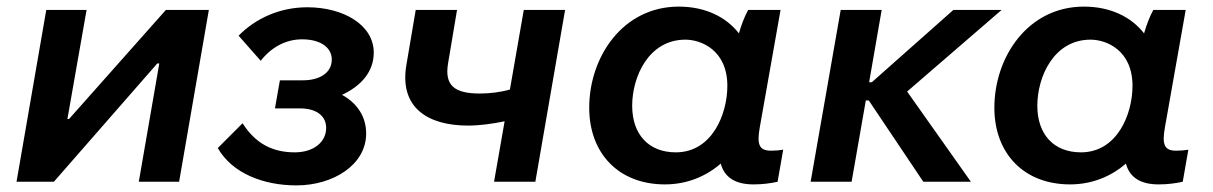

<svg xmlns="http://www.w3.org/2000/svg" viewBox="-20 -550 3670 581"><path d="M30 0H143L456 -358H462L400 0H522L612 -520H482L189 -190H184L242 -520H120Z M877 11C988 11 1088 -51 1088 -146C1088 -196 1062 -237 1015 -263C1073 -290 1111 -333 1111 -391C1111 -474 1020 -528 910 -528C825 -528 752 -493 702 -442L769 -366C799 -405 843 -431 894 -431C953 -431 984 -404 984 -370C984 -328 945 -307 897 -307H827L812 -222H887C942 -222 967 -196 967 -163C967 -120 929 -89 872 -89C804 -89 753 -116 714 -177L639 -102C683 -25 778 11 877 11Z M1396 -170C1431 -170 1468 -175 1507 -183L1475 0H1600L1690 -520H1565L1523 -279C1494 -271 1463 -267 1432 -267C1357 -267 1324 -290 1336 -359L1363 -520H1238L1210 -355C1187 -224 1275 -170 1396 -170Z M2260 8C2286 8 2311 5 2333 0L2350 -97C2338 -95 2326 -94 2313 -94C2277 -94 2270 -113 2279 -164L2342 -520H2244C2233 -500 2223 -474 2216 -449C2177 -499 2114 -530 2034 -530C1864 -530 1763 -377 1763 -224C1763 -86 1852 8 1992 8C2057 8 2115 -15 2161 -55C2172 -14 2204 8 2260 8ZM2054 -430C2101 -430 2181 -399 2181 -290C2181 -205 2135 -89 2025 -89C1943 -89 1893 -143 1893 -230C1893 -318 1943 -430 2054 -430Z M2433 0H2557L2600 -246H2609L2774 0H2918L2725 -273L3011 -520H2865L2618 -301H2610L2648 -520H2524Z M3486 8C3512 8 3537 5 3559 0L3576 -97C3564 -95 3552 -94 3539 -94C3503 -94 3496 -113 3505 -164L3568 -520H3470C3459 -500 3449 -474 3442 -449C3403 -499 3340 -530 3260 -530C3090 -530 2989 -377 2989 -224C2989 -86 3078 8 3218 8C3283 8 3341 -15 3387 -55C3398 -14 3430 8 3486 8ZM3280 -430C3327 -430 3407 -399 3407 -290C3407 -205 3361 -89 3251 -89C3169 -89 3119 -143 3119 -230C3119 -318 3169 -430 3280 -430Z"/></svg>

Font: Fixel Display SemiBold
Style: Italic
Weight: 600
Italic angle: -10°
Designer: AlfaBravo + MacPaw
Foundry: Kyrylo Tkachov, Marchela Mozhyna, Serhii Makarenko, Maria Weinstein, Zakhar Kryvoshyya
Version: Version 1.210;Glyphs 3.2 (3217)